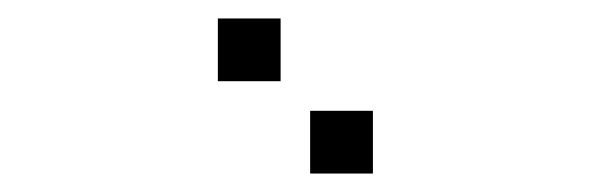

<svg xmlns="http://www.w3.org/2000/svg" viewBox="-20 -804 640 208"><path d="M217 -784Q216 -784 216 -784Q216 -784 216 -783V-717Q216 -716 216 -716Q216 -716 217 -716H283Q284 -716 284 -716Q284 -716 284 -717V-783Q284 -784 284 -784Q284 -784 283 -784ZM317 -684Q316 -684 316 -684Q316 -684 316 -683V-617Q316 -616 316 -616Q316 -616 317 -616H383Q384 -616 384 -616Q384 -616 384 -617V-683Q384 -684 384 -684Q384 -684 383 -684Z"/></svg>

Font: Doto Black SemiBold
Style: Regular
Weight: 600
Monospace: yes
Version: Version 1.000